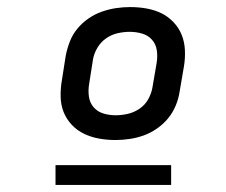

<svg xmlns="http://www.w3.org/2000/svg" viewBox="-20 -713 640 543"><path d="M306 -317Q283 -317 260.5 -321Q238 -325 218 -334.5Q198 -344 183 -360Q168 -376 160 -396Q152 -416 151.5 -439.5Q151 -463 155 -486L166 -556Q170 -576 177.5 -595.5Q185 -615 198.5 -631.5Q212 -648 230 -660.5Q248 -673 268 -680Q288 -687 308 -690Q328 -693 348 -693Q372 -693 394.5 -689Q417 -685 436.5 -675.5Q456 -666 471 -650Q486 -634 494 -614Q502 -594 503 -570.5Q504 -547 500 -524L488 -454Q485 -434 477 -414.5Q469 -395 455.5 -378.5Q442 -362 424 -349.5Q406 -337 386.5 -330Q367 -323 346.5 -320Q326 -317 306 -317ZM307 -387Q324 -387 341.5 -391Q359 -395 374.5 -405.5Q390 -416 399 -432Q408 -448 411 -465L423 -535Q426 -553 423.5 -570.5Q421 -588 410 -600.5Q399 -613 382 -618Q365 -623 347 -623Q330 -623 312.5 -619Q295 -615 280 -604.5Q265 -594 255.5 -578Q246 -562 243 -545L232 -475Q229 -457 231.5 -439.5Q234 -422 245 -409.5Q256 -397 272.5 -392Q289 -387 307 -387ZM137 -190V-246H464V-190Z"/></svg>

Font: Iosevka SS04 Extended Oblique
Style: Regular
Weight: 400
Width: 7
Italic angle: -9°
Monospace: yes
Designer: Belleve Invis
Foundry: Belleve Invis
Version: Version 19.0.0; ttfautohint (v1.8.4)